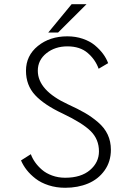

<svg xmlns="http://www.w3.org/2000/svg" viewBox="-20 -878 610 909"><path d="M208.5 -724 319 -858H389.5L255 -724ZM288.5 11Q246.5 11 210.2 -0.8Q174 -12.5 148.8 -32Q123.5 -51.5 106.5 -73.2Q89.5 -95 79.5 -118.5L126 -148Q133 -128.5 146 -110Q159 -91.5 178.5 -74.5Q198 -57.5 226.8 -47Q255.5 -36.5 288.5 -36.5Q363.5 -36.5 406 -72.8Q448.5 -109 448.5 -161.5Q448.5 -218 409.8 -256.8Q371 -295.5 276.5 -340.5Q189 -381.5 146 -428Q103 -474.5 103 -543Q103 -614.5 159.2 -660.2Q215.5 -706 299 -706Q338 -706 371.8 -694.5Q405.5 -683 428.8 -663.8Q452 -644.5 467.8 -623.2Q483.5 -602 492 -579L447 -552.5Q431.5 -596 395.2 -627.2Q359 -658.5 299 -658.5Q240.5 -658.5 199.8 -626Q159 -593.5 159 -543Q159 -450 302 -384Q349 -362.5 381.2 -344Q413.5 -325.5 444 -299.5Q474.5 -273.5 489.8 -241Q505 -208.5 505 -169Q505 -113 475.2 -71.2Q445.5 -29.5 397 -9.2Q348.5 11 288.5 11Z"/></svg>

Font: League Mono Narrow UltraLight
Style: Regular
Weight: 200
Width: 3
Designer: Tyler Finck
Foundry: The League of Moveable Type / Tyler Finck
Version: Version 2.210